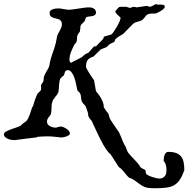

<svg xmlns="http://www.w3.org/2000/svg" viewBox="-49 -703 970 990"><path d="M618.2 214.4Q608.4 206.1 602.5 198.7Q596.7 191.4 591.1 184.3Q585.4 177.2 579.3 170.9Q573.2 164.6 563.5 158.2L521 92.3Q514.2 87.4 507.6 79.1Q501 70.8 494.9 61.8Q488.8 52.7 483.6 43.2Q478.5 33.7 474.6 26.4Q471.7 21.5 465.3 8.5Q459 -4.4 451.7 -19.8Q444.3 -35.2 437.5 -50Q430.7 -64.9 426.3 -74.2Q425.8 -76.7 424.8 -77.9Q423.8 -79.1 423.3 -80.1Q419.4 -84 415 -89.8Q410.6 -95.7 406.2 -105.5Q406.2 -117.7 402.3 -127.7Q398.4 -137.7 394.5 -150.4Q392.6 -157.2 385.7 -163.3Q378.9 -169.4 376 -174.8Q372.1 -180.7 370.8 -186.8Q369.6 -192.9 369.1 -199Q368.7 -205.1 367.7 -210.9Q366.7 -216.8 363.3 -222.2Q360.8 -226.6 359.1 -228.3Q357.4 -230 356 -231Q354.5 -231.9 352.8 -233.4Q351.1 -234.9 349.6 -239.3Q349.6 -240.2 349.1 -242.2Q348.6 -244.1 348.1 -246.6Q348.1 -247.6 347.7 -248.5Q347.2 -249.5 347.2 -251Q344.7 -262.7 341.3 -278.3Q337.9 -293.9 332.3 -307.9Q326.7 -321.8 318.8 -331.5Q311 -341.3 300.8 -341.3Q293.9 -341.3 290.8 -338.9Q287.6 -336.4 286.1 -332.8Q284.7 -329.1 283.7 -324.2Q282.7 -319.3 280.3 -314.9L263.7 -299.8Q259.8 -293.9 258.1 -284.7Q256.3 -275.4 255.6 -265.6Q254.9 -255.9 254.4 -246.1Q253.9 -236.3 252.4 -229Q250 -221.7 245.4 -215.3Q240.7 -209 235.6 -202.9Q230.5 -196.8 226.1 -189.9Q221.7 -183.1 220.2 -174.8Q218.3 -170.4 217.5 -162.6Q216.8 -154.8 216.6 -146.2Q216.3 -137.7 215.8 -129.6Q215.3 -121.6 213.9 -116.7Q211.4 -109.9 207.8 -105.5Q204.1 -101.1 200.9 -97.2Q197.8 -93.3 195.6 -88.1Q193.4 -83 193.4 -74.2Q193.4 -66.9 198 -61.3Q202.6 -55.7 209.5 -52Q216.3 -48.3 224.1 -46.6Q231.9 -44.9 238.8 -44.9L262.7 -50.8Q268.6 -50.8 277.1 -47.6Q285.6 -44.4 293.2 -39.3Q300.8 -34.2 306.2 -27.8Q311.5 -21.5 311.5 -15.1Q311.5 -9.8 305.9 -5.9Q300.3 -2 293 0.7Q285.6 3.4 278.1 4.6Q270.5 5.9 267.1 5.9L235.4 2.4Q225.6 1.5 216.6 0.7Q207.5 0 197.8 0Q183.1 0 170.2 0.7Q157.2 1.5 146 2.4Q145 2.4 141.4 3.7Q137.7 4.9 136.7 5.9Q131.3 6.3 118.4 7.8Q105.5 9.3 90.8 11.2Q76.2 13.2 63 14.9Q49.8 16.6 44.9 17.1L26.9 19.5Q21 19.5 11.5 18.3Q2 17.1 -7.1 13.4Q-16.1 9.8 -22.5 3.9Q-28.8 -2 -28.8 -11.7Q-28.8 -18.6 -17.8 -24.7Q-6.8 -30.8 7.6 -36.1Q22 -41.5 35.9 -45.9Q49.8 -50.3 55.7 -53.2Q56.6 -54.7 60.3 -58.1Q64 -61.5 68.4 -65.2Q72.8 -68.8 76.9 -71.8Q81.1 -74.7 83.5 -76.2Q90.8 -82 95.7 -91.8Q100.6 -101.6 104.5 -112.5Q108.4 -123.5 111.6 -134.3Q114.7 -145 119.1 -152.8Q119.1 -154.8 121.6 -157.2Q123.5 -164.1 126.7 -174.3Q129.9 -184.6 133.5 -194.3Q137.2 -204.1 140.6 -211.9Q144 -219.7 146 -222.2Q147 -222.7 149.7 -225.1Q152.3 -227.5 155 -230.5Q157.7 -233.4 159.9 -235.8Q162.1 -238.3 162.1 -239.3Q163.1 -239.7 163.1 -245.1Q163.1 -250.5 162.6 -256.6Q162.1 -262.7 162.1 -263.7Q162.6 -265.1 164.6 -268.1Q166.5 -271 168.7 -274.2Q170.9 -277.3 172.6 -279.8Q174.3 -282.2 174.8 -283.2L177.2 -306.6Q182.6 -321.3 190.2 -333.5Q197.8 -345.7 203.6 -358.9Q204.1 -360.4 205.6 -365.7Q207 -371.1 207 -373.5Q209 -386.2 212.9 -399.9Q216.8 -413.6 221.7 -427.5Q226.6 -441.4 231.2 -455.1Q235.8 -468.8 238.8 -481.4L245.1 -514.6Q247.1 -522.9 251.2 -530.3Q255.4 -537.6 259.5 -544.9Q263.7 -552.2 266.8 -560.1Q270 -567.9 270 -577.6Q270 -589.4 265.4 -595.2Q260.7 -601.1 253.7 -603.8Q246.6 -606.4 238.5 -607.9Q230.5 -609.4 223.4 -612.1Q216.3 -614.7 211.7 -620.1Q207 -625.5 207 -636.7Q207 -645 212.9 -649.7Q218.8 -654.3 226.8 -656.5Q234.9 -658.7 243.7 -659.2Q252.4 -659.7 258.3 -659.7L299.8 -652.8Q314.5 -652.8 328.6 -654.8Q342.8 -656.7 356.7 -658.9Q370.6 -661.1 384.3 -663.1Q397.9 -665 412.1 -665Q424.3 -665 435.1 -658.4Q445.8 -651.9 445.8 -638.7Q445.8 -629.4 440.2 -625.5Q434.6 -621.6 427 -620.1Q419.4 -618.7 411.1 -617.9Q402.8 -617.2 397 -614.7Q394 -612.3 392.8 -609.6Q391.6 -606.9 390.9 -604Q390.1 -601.1 389.2 -597.9Q388.2 -594.7 385.7 -592.3Q381.3 -586.9 378.2 -584.2Q375 -581.5 372.6 -579.3Q370.1 -577.1 368.7 -574.5Q367.2 -571.8 365.7 -566.9Q365.7 -565.9 365.5 -562.3Q365.2 -558.6 364.7 -554.4Q364.3 -550.3 363.8 -546.6Q363.3 -543 363.3 -542.5Q363.3 -540 358.9 -534.9Q354.5 -529.8 354.5 -528.8Q351.6 -524.4 350.3 -520.8Q349.1 -517.1 348.6 -513.2Q348.1 -509.3 348.1 -504.2Q348.1 -499 347.2 -492.7Q345.7 -485.8 341.8 -481.9Q337.9 -478 333.5 -471.2Q323.7 -451.7 316.4 -432.9Q309.1 -414.1 309.1 -392.1Q309.1 -388.2 311.5 -384Q314 -379.9 318.4 -379.9Q318.8 -379.4 319.8 -379.9Q321.8 -379.9 321.8 -381.8Q324.7 -383.3 332 -387.2Q339.4 -391.1 347.4 -395Q355.5 -398.9 362.8 -402.8Q370.1 -406.7 373 -408.2Q375 -409.7 378.4 -413.1Q381.8 -416.5 386.2 -420.2Q390.6 -423.8 395.5 -426.5Q400.4 -429.2 405.3 -429.2L436 -463.9H445.8L483.9 -503.4Q483.9 -506.8 485.4 -510.3Q486.8 -513.7 488.8 -514.6L525.4 -525.4Q529.3 -527.8 537.1 -539.1Q544.9 -550.3 553 -564Q561 -577.6 566.9 -591.1Q572.8 -604.5 572.8 -611.8L553.2 -630.4Q552.2 -631.3 549.1 -636.5Q545.9 -641.6 544.9 -643.6Q545.9 -645.5 548.6 -648.9Q551.3 -652.3 554.2 -655.5Q557.1 -658.7 559.8 -661.4Q562.5 -664.1 563.5 -665Q566.4 -667.5 569.6 -667.7Q572.8 -668 576.7 -668H602.1L620.6 -662.1Q621.1 -662.1 623.8 -662.8Q626.5 -663.6 629.6 -664.8Q632.8 -666 635.7 -667Q638.7 -668 639.2 -668Q644 -668 649.4 -666.5Q654.8 -665 655.3 -665L706.1 -672.4Q712.4 -672.4 715.8 -670.2Q719.2 -668 723.6 -668H724.6Q726.6 -668.5 731.2 -670.2Q735.8 -671.9 740.5 -674.3Q745.1 -676.8 748.8 -679Q752.4 -681.2 753.4 -682.6Q756.8 -680.2 761 -679.7Q765.1 -679.2 770.5 -679.2H780.3Q788.1 -679.2 794.4 -677.5Q800.8 -675.8 800.8 -667.5Q800.8 -663.1 794.7 -657.5Q788.6 -651.9 780.5 -646.7Q772.5 -641.6 764.4 -637.7Q756.3 -633.8 752 -633.3H735.8Q721.7 -632.3 715.1 -629.9Q708.5 -627.4 704.8 -623.5Q701.2 -619.6 697.5 -614Q693.8 -608.4 685.1 -600.6Q679.2 -596.2 673.3 -594.5Q667.5 -592.8 661.6 -591.3Q655.8 -589.8 649.7 -587.6Q643.6 -585.4 636.7 -579.6L586.9 -528.8Q581.5 -524.9 577.6 -522.7Q573.7 -520.5 569.3 -518.1Q564.9 -515.6 559.8 -512.2Q554.7 -508.8 547.4 -502.4Q545.4 -501.5 544.9 -498Q544.4 -494.6 542 -489.7Q540 -486.8 536.6 -485.1Q533.2 -483.4 529.3 -481.7Q525.4 -480 521.7 -478.3Q518.1 -476.6 516.1 -474.6Q515.1 -474.6 513.2 -472.7Q511.2 -470.7 509 -468.5Q506.8 -466.3 504.9 -464.1Q502.9 -461.9 502.4 -461.4Q500 -459.5 495.4 -457.8Q490.7 -456.1 485.6 -454.3Q480.5 -452.6 475.3 -450.4Q470.2 -448.2 467.3 -445.3L433.1 -411.6Q411.1 -404.3 402.8 -393.1Q394.5 -381.8 394.5 -358.9Q394.5 -355 399.9 -345Q405.3 -335 412.4 -324Q419.4 -313 426.3 -303Q433.1 -293 436 -289.1L445.8 -232.9Q452.6 -225.1 460 -215.3Q467.3 -205.6 473.1 -194.6Q479 -183.6 482.7 -172.4Q486.3 -161.1 486.3 -150.4Q488.3 -146.5 491.5 -141.6Q494.6 -136.7 498.3 -131.8Q502 -127 505.1 -122.8Q508.3 -118.7 510.3 -116.7Q510.3 -116.2 511.2 -113Q512.2 -109.9 513.2 -106.2Q514.2 -102.5 514.9 -99.1Q515.6 -95.7 516.1 -95.2Q518.1 -89.8 523.7 -81.1Q529.3 -72.3 535.6 -63Q542 -53.7 548.1 -44.9Q554.2 -36.1 557.6 -31.2Q563 -24.4 566.9 -16.1Q570.8 -7.8 574.5 1.2Q578.1 10.3 582 20.5Q585.9 30.8 591.3 41.5Q595.2 45.9 597.7 51.3Q600.1 56.6 602.1 62.3Q604 67.9 606.2 73.2Q608.4 78.6 611.3 83.5Q618.7 93.3 627.2 102.3Q635.7 111.3 644.3 120.1Q652.8 128.9 660.9 138.2Q668.9 147.5 674.8 158.2Q674.8 161.1 678.2 161.1Q678.7 162.1 681.6 163.8Q684.6 165.5 688 167.2Q691.4 168.9 694.3 170.4Q697.3 171.9 697.8 172.4Q702.1 174.3 702.1 180.4Q702.1 186.5 703.6 190.9Q705.6 196.3 714.8 200.9Q724.1 205.6 735.6 209.5Q747.1 213.4 757.6 215.6Q768.1 217.8 772 217.8Q789.6 217.8 799.3 207Q809.1 196.3 809.1 179.7Q809.1 172.9 809.1 167.7Q809.1 162.6 808.3 158.2Q807.6 153.8 806.2 148.7Q804.7 143.6 802.2 136.7Q802.2 136.2 798.8 132.1Q795.4 127.9 794.9 127Q794.9 119.6 795.9 111.3Q796.9 103 799.6 96.2Q802.2 89.4 806.9 84.7Q811.5 80.1 819.3 80.1Q844.7 80.1 860.8 86.7Q877 93.3 886 105.5Q895 117.7 898.2 135.3Q901.4 152.8 901.4 174.8Q890.1 206.1 877.7 224.4Q865.2 242.7 848.4 252.2Q831.5 261.7 808.3 264.6Q785.2 267.6 752.4 267.6Q741.7 267.6 732.2 267.3Q722.7 267.1 713.6 265.6Q704.6 264.2 696 260.7Q687.5 257.3 678.2 251Q671.4 247.1 664.3 241.5Q657.2 235.8 649.4 230.2Q641.6 224.6 633.8 220.2Q626 215.8 618.2 214.4Z"/></svg>

Font: IM FELL English
Style: Italic
Weight: 400
Italic angle: -18°
Designer: Igino Marini
Foundry: Igino Marini
Version: 3.00